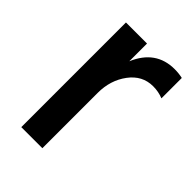

<svg xmlns="http://www.w3.org/2000/svg" viewBox="-178 -645 755 755"><g transform="rotate(45 200.0 -267.0)"><path d="M78.1 27.3V-554.7H195.3V-456.1Q239.3 -560.5 343.8 -560.5Q366.2 -560.5 387.7 -555.7V-442.4Q361.3 -453.1 331.1 -453.1Q271.5 -453.1 233.4 -401.9Q195.3 -350.6 195.3 -280.3V27.3Z"/></g></svg>

Font: GenEi M Gothic v2 Medium
Style: Regular
Weight: 500
Version: Version 2.0